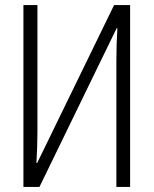

<svg xmlns="http://www.w3.org/2000/svg" viewBox="-20 -734 603 754"><path d="M72 0V-714H127V-217Q127 -187 126 -157.5Q125 -128 123 -94H126L428 -714H491V0H437V-494Q437 -528 438 -560Q439 -592 441 -623H438L135 0Z"/></svg>

Font: Noto Sans Mono SemiCondensed Light
Style: Regular
Weight: 300
Width: 4
Designer: Monotype Design Team
Foundry: Monotype Imaging Inc.
Version: Version 2.014; ttfautohint (v1.8.4.7-5d5b)